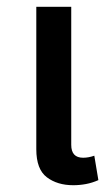

<svg xmlns="http://www.w3.org/2000/svg" viewBox="-20 -537 331 566"><path d="M196 9Q149 9 118 -14.5Q87 -38 87 -97V-517H190V-110Q190 -72 225 -72Q241 -72 258 -78L270 -6Q252 2 233.5 5.5Q215 9 196 9Z"/></svg>

Font: Noto Sans Thai UI SemCond Med
Style: Regular
Weight: 500
Width: 4
Designer: Monotype Design Team
Foundry: Monotype Imaging Inc.
Version: Version 2.000; ttfautohint (v1.8.4.7-5d5b)